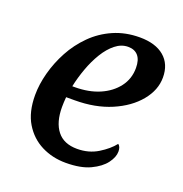

<svg xmlns="http://www.w3.org/2000/svg" viewBox="-106 -641 712 745"><g transform="rotate(20 250.5 -268.0)"><path d="M243 10Q188 10 142.5 -13Q97 -36 69.5 -81.5Q42 -127 42 -197Q42 -241 55 -289.5Q68 -338 92.5 -383.5Q117 -429 154 -466Q191 -503 240 -524.5Q289 -546 348 -546Q413 -546 449 -515.5Q485 -485 485 -430Q485 -378 447 -332Q409 -286 343.5 -258Q278 -230 193 -230H158Q157 -219 156.5 -208.5Q156 -198 156 -189Q156 -126 183.5 -91Q211 -56 266 -56Q314 -56 351.5 -79Q389 -102 410 -129Q421 -121 421 -101Q421 -78 402 -52.5Q383 -27 344 -8.5Q305 10 243 10ZM176 -278Q234 -278 278 -297Q322 -316 348 -350Q374 -384 374 -429Q374 -462 359.5 -479Q345 -496 318 -496Q290 -496 265.5 -476.5Q241 -457 221.5 -425Q202 -393 188 -354.5Q174 -316 166 -278Z"/></g></svg>

Font: ET Text
Style: Italic
Weight: 470
Italic angle: -12°
Designer: Monotype Design Team
Foundry: Monotype Imaging Inc.
Version: Version 2.009